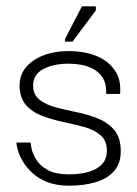

<svg xmlns="http://www.w3.org/2000/svg" viewBox="-20 -579 436 609"><path d="M200 10Q159 10 130 -1.5Q101 -13 82 -31Q63 -49 52 -68Q41 -87 36.5 -103Q32 -119 32 -127H77Q77 -126 79.5 -110.5Q82 -95 93.5 -75Q105 -55 130 -40.5Q155 -26 200 -26Q233 -26 260 -33.5Q287 -41 303 -57.5Q319 -74 319 -101Q319 -133 298.5 -150.5Q278 -168 246 -176.5Q214 -185 179 -192.5Q144 -200 112.5 -212Q81 -224 61.5 -247Q42 -270 42 -310Q43 -358 87 -387.5Q131 -417 200 -417Q226 -417 255 -411Q284 -405 308.5 -390Q333 -375 348.5 -349Q364 -323 361 -281H317Q318 -312 306.5 -331Q295 -350 275.5 -360.5Q256 -371 235 -374Q214 -377 197 -377Q150 -377 117.5 -360Q85 -343 85 -308Q85 -279 105 -263Q125 -247 157 -238.5Q189 -230 224 -223Q259 -216 291 -203Q323 -190 343 -166Q363 -142 363 -99Q363 -60 341.5 -36Q320 -12 283 -1Q246 10 200 10ZM210 -447H186V-455L240 -559H284V-546Z"/></svg>

Font: Darker Grotesque
Style: Regular
Weight: 400
Designer: Gabriel Lam
Foundry: TypeRant
Version: Version 1.000;gftools[0.9.28]